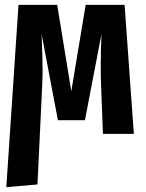

<svg xmlns="http://www.w3.org/2000/svg" viewBox="-20 -550 598 789"><path d="M530 0H403L395 -211Q394 -236 394 -282Q394 -343 397 -410L329 -56H218L151 -409Q155 -309 155 -270Q155 -232 154 -212L134 208L6 219L56 -530H215L273 -175L332 -530H492Z"/></svg>

Font: Fira Sans Extra Condensed SemiBold
Style: Regular
Weight: 600
Width: 1
Designer: Carrois Corporate & Edenspiekermann AG
Foundry: Carrois Corporate GbR & Edenspiekermann AG
Version: Version 4.203